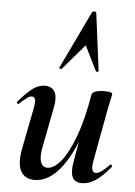

<svg xmlns="http://www.w3.org/2000/svg" viewBox="-53 -773 582 827"><g transform="rotate(5 238.0 -359.5)"><path d="M330 -727 362 -478Q362 -475 356.5 -474.5Q351 -474 350 -477L297 -584L203 -474Q201 -472 196 -473.5Q191 -475 192 -478L311 -727Q314 -732 322 -732Q330 -732 330 -727ZM127 13Q85 13 67.5 -19.5Q50 -52 63 -119L98 -297Q103 -326 98.5 -335Q94 -344 85 -344Q75 -344 62 -334Q49 -324 33 -309Q29 -305 25 -309Q21 -313 25 -317Q57 -355 83 -375Q109 -395 138 -395Q168 -395 180.5 -372Q193 -349 182 -297L151 -138Q141 -90 149 -67Q157 -44 178 -44Q207 -44 237.5 -82Q268 -120 295 -193.5Q322 -267 340 -374L358 -373Q339 -255 304 -168Q269 -81 224 -34Q179 13 127 13ZM332 9Q300 9 290.5 -13.5Q281 -36 288 -77L340 -374Q345 -394 396 -394Q416 -394 422.5 -391Q429 -388 429 -386Q429 -382 424 -360Q419 -338 414 -312L373 -89Q364 -40 388 -40Q398 -40 412.5 -50Q427 -60 446 -80Q449 -84 453 -79.5Q457 -75 454 -71Q418 -28 389.5 -9.5Q361 9 332 9Z"/></g></svg>

Font: Cormorant
Style: Bold Italic
Weight: 700
Italic angle: -10°
Designer: Christian Thalmann (Catharsis Fonts)
Foundry: Catharsis Fonts
Version: Version 4.000